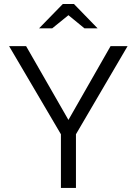

<svg xmlns="http://www.w3.org/2000/svg" viewBox="-20 -928 675 948"><path d="M280.8 -265.1 24.9 -700.2H108.9L317.9 -335.9L525.9 -700.2H609.9L355 -265.1V0H280.8ZM290 -908.2H345.2L461.9 -788.1H397L317.9 -853L237.8 -788.1H172.9Z"/></svg>

Font: LT Superior
Style: Regular
Weight: 400
Designer: Daniel Lyons
Foundry: LyonsType
Version: Version 1.000